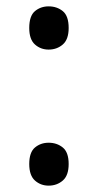

<svg xmlns="http://www.w3.org/2000/svg" viewBox="-20 -570 308 604"><path d="M72 -482Q72 -520 90 -535Q108 -550 133 -550Q159 -550 177.5 -535Q196 -520 196 -482Q196 -446 177.5 -430Q159 -414 133 -414Q108 -414 90 -430Q72 -446 72 -482ZM72 -54Q72 -91 90 -106Q108 -121 133 -121Q159 -121 177.5 -106Q196 -91 196 -54Q196 -18 177.5 -2Q159 14 133 14Q108 14 90 -2Q72 -18 72 -54Z"/></svg>

Font: Noto Sans Old North Arabian
Style: Regular
Weight: 400
Designer: Monotype Design Team
Foundry: Monotype Imaging Inc.
Version: Version 2.001; ttfautohint (v1.8.4.7-5d5b)